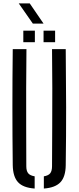

<svg xmlns="http://www.w3.org/2000/svg" viewBox="-20 -1084 454 1110"><path d="M53.7 -129.2Q51.7 -298.2 51.7 -464.6Q51.7 -631 53.7 -800H132.9Q131.8 -687.5 131.3 -574.5Q130.8 -461.6 131.4 -348.7Q131.9 -235.7 132.1 -122.8Q132.1 -95.7 142.9 -82.4Q153.7 -69 180.4 -64.6V6Q113.5 1.3 84.2 -30.7Q54.8 -62.7 53.7 -129.2ZM233.5 6V-64.6Q260.1 -69 270.4 -82.4Q280.8 -95.8 280.8 -122.8Q281.4 -235.7 281.9 -348.7Q282.4 -461.6 282.4 -574.5Q282.4 -687.5 280.8 -800H360Q362 -631 362.3 -464.6Q362.5 -298.2 360 -129.2Q359.3 -62.7 329.6 -30.7Q299.8 1.3 233.5 6ZM231.8 -840V-906.8H298.6V-840ZM114.8 -840V-906.8H181.6V-840ZM170 -947.4 88.3 -1064.5H151.8L231.9 -947.4Z"/></svg>

Font: Big Shoulders Stencil Text Thin
Style: Regular
Weight: 100
Designer: Patric King
Foundry: XO Type Co
Version: Version 2.001